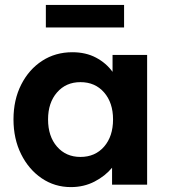

<svg xmlns="http://www.w3.org/2000/svg" viewBox="-20 -753 691 783"><path d="M269 10Q203 10 150 -26Q97 -62 66 -124.5Q35 -187 35 -266Q35 -346 66.5 -408Q98 -470 152 -505Q206 -540 275 -540Q330 -540 371.5 -518Q413 -496 439 -460V-529H580V0H437V-69Q409 -35 365.5 -12.5Q322 10 269 10ZM308 -113Q368 -113 404.5 -155Q441 -197 441 -266Q441 -334 404.5 -376Q368 -418 308 -418Q249 -418 212.5 -376Q176 -334 176 -266Q176 -197 212.5 -155Q249 -113 308 -113ZM167 -641V-733H486V-641Z"/></svg>

Font: Lexend Deca SemiBold
Style: Regular
Weight: 600
Designer: Bonnie Shaver-Troup, Thomas Jockin
Foundry: Lexend
Version: Version 1.008; ttfautohint (v1.8.4.7-5d5b)